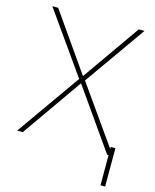

<svg xmlns="http://www.w3.org/2000/svg" viewBox="-129 -798 854 1056"><g transform="rotate(15 298.5 -269.5)"><path d="M546.4 -46.4H572.8V171.9H546.4V0H538.1L297.9 -342.3L58.1 0H25.9L281.7 -362.8L35.6 -710.9H68.8L297.9 -383.3L527.8 -710.9H560.5L314.9 -362.8L546.4 -34.7Z"/></g></svg>

Font: Roboto-Thin
Style: Regular
Weight: 250
Designer: Google
Version: Version 1.100141; 2013; ttfautohint (v0.94.14-c901) -l 8 -r 